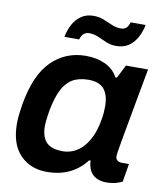

<svg xmlns="http://www.w3.org/2000/svg" viewBox="-83 -792 752 872"><g transform="rotate(10 293.5 -355.5)"><path d="M192 12Q115 12 67.5 -37.5Q20 -87 20 -182Q20 -202 22.5 -223.5Q25 -245 29 -270Q53 -410 118 -474Q183 -538 276 -538Q326 -538 365 -520Q404 -502 424 -465H431L462 -526H564L540 -396Q533 -355 525.5 -315.5Q518 -276 512 -241.5Q506 -207 501 -180Q496 -153 493.5 -136Q491 -119 491 -115Q491 -101 499 -94.5Q507 -88 520 -88H553L539 -4Q529 1 510 6.5Q491 12 465 12Q439 12 419.5 2Q400 -8 389 -28Q385 -37 382 -48.5Q379 -60 379 -73H372Q339 -30 293.5 -9Q248 12 192 12ZM246 -93Q273 -93 297 -104Q321 -115 340 -136Q359 -157 373 -187.5Q387 -218 394 -257Q399 -282 400 -298Q401 -314 401 -327Q401 -379 378.5 -406Q356 -433 306 -433Q262 -433 232.5 -415.5Q203 -398 185 -361.5Q167 -325 156 -269Q153 -251 151 -237Q149 -223 148 -212Q147 -201 147 -192Q147 -142 170.5 -117.5Q194 -93 246 -93ZM164 -606Q170 -637 184 -663.5Q198 -690 221.5 -706.5Q245 -723 278 -723Q304 -723 325.5 -714.5Q347 -706 367 -697Q387 -688 410 -688Q424 -688 433.5 -695.5Q443 -703 449 -723H518Q512 -692 497.5 -665Q483 -638 459.5 -622Q436 -606 402 -606Q377 -606 356 -615Q335 -624 315 -633Q295 -642 272 -642Q259 -642 248.5 -634Q238 -626 232 -606Z"/></g></svg>

Font: Archivo Variable SemiBold
Style: Italic
Weight: 600
Italic angle: -10°
Designer: Hector Gatti
Foundry: Omnibus-Type
Version: Version 2.001